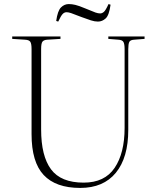

<svg xmlns="http://www.w3.org/2000/svg" viewBox="-20 -909 770 943"><path d="M374 14Q254 14 194.5 -49.5Q135 -113 135 -250V-668Q135 -694 129 -703.5Q123 -713 103 -714L40 -718V-730H277V-718L212 -714Q196 -713 189 -705Q182 -697 182 -668V-273Q182 -143 230.5 -77.5Q279 -12 391 -12Q494 -12 543 -84.5Q592 -157 592 -281V-668Q592 -692 586.5 -702.5Q581 -713 561 -714L512 -718V-730H690V-718L639 -714Q620 -713 615 -703Q610 -693 610 -667V-271Q610 -135 549 -60.5Q488 14 374 14ZM461 -803Q445 -803 426.5 -809Q408 -815 381 -825Q343 -840 329.5 -844.5Q316 -849 307 -849Q296 -849 287.5 -840Q279 -831 266 -803L256 -806Q263 -856 279.5 -872.5Q296 -889 318 -889Q333 -889 350 -885Q367 -881 398 -868Q436 -852 449 -847.5Q462 -843 472 -843Q481 -843 490 -850.5Q499 -858 513 -889L523 -886Q516 -834 499 -818.5Q482 -803 461 -803Z"/></svg>

Font: Literata 72pt ExtraLight
Style: Regular
Weight: 200
Designer: Latin by Veronika Burian and Jose Scaglione. Greek by Irene Vlachou. Cyrillic by Vera Evstafieva.
Foundry: TypeTogether
Version: Version 3.002